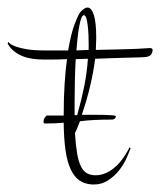

<svg xmlns="http://www.w3.org/2000/svg" viewBox="-154 -497 423 507"><path d="M-131.8 -386.2Q-131.3 -385.3 -127.2 -381.6Q-123 -377.9 -112.3 -374Q-101.6 -370.1 -83 -366.9Q-64.5 -363.8 -35.2 -363.8H25.9Q33.7 -407.7 41.7 -429.4Q49.8 -451.2 53.2 -457Q57.1 -465.3 64.5 -471.2Q71.8 -477.1 77.1 -477.1Q87.4 -477.1 93.8 -457.5Q100.1 -438 100.1 -397Q100.1 -389.6 99.6 -381.6Q99.1 -373.5 99.1 -365.2Q122.6 -365.7 143.8 -366.2Q165 -366.7 181.9 -367.2Q198.7 -367.7 210.2 -368.2Q221.7 -368.7 225.1 -369.1Q227.5 -369.1 233.4 -369.6Q239.3 -370.1 241.2 -370.1Q249 -370.1 249 -365.2Q249 -358.4 244.9 -352.8Q240.7 -347.2 228 -346.2Q225.6 -345.7 213.6 -345.5Q201.7 -345.2 183.6 -344.7Q165.5 -344.2 143.1 -343.5Q120.6 -342.8 97.2 -341.8Q93.3 -309.6 84.7 -272.5Q76.2 -235.4 62 -193.8H85.9Q88.9 -193.8 99.6 -193.8Q110.4 -193.8 122.1 -193.6Q133.8 -193.4 142.8 -192.6Q151.9 -191.9 151.9 -189.9Q151.9 -185.5 148.4 -183.3Q145 -181.2 142.1 -181.2Q116.2 -181.2 95.9 -180.2Q75.7 -179.2 57.1 -176.8Q54.2 -169.4 51 -161.4Q47.9 -153.3 43.9 -146Q45.9 -113.8 49.6 -92.3Q53.2 -70.8 59.6 -57.9Q65.9 -44.9 75.4 -39.6Q85 -34.2 98.1 -34.2Q112.3 -34.2 124.5 -39.6Q136.7 -44.9 146.7 -53Q156.7 -61 164.3 -70.6Q171.9 -80.1 177 -88.4Q182.1 -96.7 185.1 -102.1Q188 -107.4 188 -107.9L190.9 -106Q187.5 -96.2 180.2 -79.6Q172.9 -63 160.4 -47.1Q147.9 -31.2 130.1 -20Q112.3 -8.8 88.9 -9.8Q68.8 -11.2 55.2 -21Q41.5 -30.8 32.5 -50.3Q23.4 -69.8 19 -100.1Q14.6 -130.4 14.2 -172.9Q2.9 -171.9 -9.5 -171.4Q-22 -170.9 -36.1 -170.9Q-37.1 -171.4 -37.6 -171.9Q-39.1 -172.4 -39.1 -174.8Q-39.1 -181.2 -35.6 -186.5Q-32.2 -191.9 -29.8 -191.9H14.2V-192.9Q14.2 -238.8 16.6 -275.6Q19 -312.5 22.9 -340.8Q0.5 -339.8 -16.4 -339.8Q-33.2 -339.8 -40 -339.8Q-54.2 -339.8 -68.1 -341.8Q-82 -343.8 -94.2 -348.6Q-106.4 -353.5 -116.7 -361.6Q-127 -369.6 -133.8 -381.8ZM78.1 -341.8Q69.8 -341.8 62 -341.3Q54.2 -340.8 45.9 -340.8Q44.4 -313 43.7 -283.7Q43 -254.4 43 -228V-192.9H49.8Q61 -232.4 68.4 -269Q75.7 -305.7 78.1 -341.8ZM47.9 -363.8Q55.7 -363.8 63.7 -364.5Q71.8 -365.2 80.1 -365.2V-381.8Q80.1 -406.2 78.6 -420.9Q77.1 -435.5 75.4 -443.6Q73.7 -451.7 71.5 -454.3Q69.3 -457 67.9 -457Q64 -457 61 -449.7Q58.1 -442.4 55.7 -429.9Q53.2 -417.5 51.3 -400.4Q49.3 -383.3 47.9 -363.8ZM43 -175.8V-172.9Q43.9 -173.8 43.9 -175.8Z"/></svg>

Font: Stalemate
Style: Regular
Weight: 400
Designer: Astigmatic (AOETI)
Foundry: Astigmatic (AOETI)
Version: Version 001.000